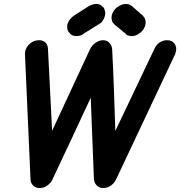

<svg xmlns="http://www.w3.org/2000/svg" viewBox="-20 -939 909 969"><path d="M106 -666Q106 -669 106 -672Q106 -675 107 -680Q112 -702 131.5 -719Q151 -736 177 -736Q197 -736 209 -724.5Q221 -713 222 -693V-694Q225 -637 227.5 -586.5Q230 -536 232.5 -486.5Q235 -437 237.5 -386.5Q240 -336 243 -279Q291 -382 339 -485.5Q387 -589 435 -692Q445 -711 463 -723.5Q481 -736 500 -736Q521 -736 532.5 -722.5Q544 -709 546 -692Q549 -638 551 -587Q553 -536 555 -485.5Q557 -435 558.5 -384Q560 -333 562 -278Q612 -382 661 -486Q710 -590 760 -694V-693Q768 -713 785.5 -724.5Q803 -736 823 -736Q848 -736 860.5 -719Q873 -702 868 -680Q866 -671 864 -666L567 -36Q559 -17 541 -3.5Q523 10 501 10Q482 10 469 -2.5Q456 -15 454 -34Q452 -88 450 -138.5Q448 -189 446 -239Q444 -289 442 -340Q440 -391 438 -446Q390 -342 342 -240Q294 -138 245 -34Q237 -16 219.5 -3Q202 10 180 10Q161 10 148 -2Q135 -14 134 -34ZM701 -860 704 -856Q708 -852 709 -850Q718 -832 714 -815Q711 -798 696 -781L689 -775Q686 -773 684.5 -772Q683 -771 680 -769L683 -770Q665 -757 644 -757Q636 -757 627.5 -759.5Q619 -762 613 -769H614Q600 -780 586 -792Q572 -804 558 -815L556 -818Q552 -821 549 -825Q545 -833 543.5 -842Q542 -851 544 -861Q548 -879 562 -894L561 -893Q566 -898 567.5 -899.5Q569 -901 572 -903Q572 -903 576 -905Q595 -919 615 -919Q632 -919 646 -908ZM428 -908Q448 -919 465 -919Q486 -919 498 -905Q498 -905 500 -903Q505 -901 507 -893L506 -894Q514 -878 510 -861Q505 -841 491 -825Q488 -823 486 -821.5Q484 -820 480 -818L476 -815Q458 -804 439 -792Q420 -780 402 -769H403Q394 -762 384 -759.5Q374 -757 366 -757Q344 -757 333 -770L336 -769Q331 -771 329 -775L324 -781Q317 -795 320 -815Q325 -834 341 -850Q342 -852 344 -853Q346 -854 348 -856L353 -860Z"/></svg>

Font: VDS
Style: Bold Italic
Weight: 700
Designer: artmaker
Foundry: artmaker
Version: Version 1.000 2009 initial release